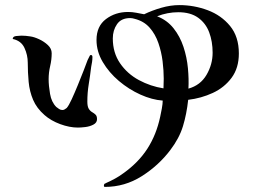

<svg xmlns="http://www.w3.org/2000/svg" viewBox="-20 -693 1040 754"><path d="M623 -384Q623 -416 618.5 -452.5Q614 -489 602 -524Q590 -559 567.5 -584.5Q545 -610 509 -619Q500 -622 491 -622Q456 -622 439.5 -598Q423 -574 423 -542Q423 -486 451.5 -444.5Q480 -403 525.5 -378.5Q571 -354 622 -346Q622 -356 622.5 -365Q623 -374 623 -384ZM815 -486Q815 -530 801.5 -566Q788 -602 758 -623.5Q728 -645 680 -645Q659 -645 638 -641Q617 -637 597 -629Q636 -614 661.5 -582Q687 -550 700.5 -509Q714 -468 718 -425Q722 -382 720 -345Q767 -358 791 -399Q815 -440 815 -486ZM361 -225Q361 -211 346.5 -203.5Q332 -196 314.5 -194Q297 -192 286 -192Q253 -192 216.5 -205.5Q180 -219 155 -241Q124 -268 110 -301Q96 -334 92.5 -371.5Q89 -409 89 -447Q89 -477 76 -505Q63 -533 30 -540Q30 -550 43.5 -551.5Q57 -553 64 -553Q81 -553 99 -550Q114 -548 133.5 -539Q153 -530 168 -516Q183 -502 183 -484Q183 -459 177 -433.5Q171 -408 171 -382Q171 -357 176.5 -324.5Q182 -292 201 -273Q206 -269 212 -265Q218 -261 225 -261Q230 -261 234 -263.5Q238 -266 242 -269Q250 -278 261.5 -303Q273 -328 285.5 -358.5Q298 -389 308.5 -416Q319 -443 324 -457Q326 -460 327 -463Q328 -466 330 -469Q331 -471 332.5 -474Q334 -477 337 -477Q343 -477 343 -469Q343 -459 341.5 -449.5Q340 -440 338 -430Q334 -396 328.5 -362.5Q323 -329 323 -294Q323 -275 328.5 -266Q334 -257 342 -252.5Q350 -248 355.5 -242.5Q361 -237 361 -225ZM918 -483Q918 -426 889.5 -387.5Q861 -349 815.5 -328Q770 -307 719 -301Q713 -245 698.5 -197.5Q684 -150 649 -104Q603 -43 536.5 -1Q470 41 392 41Q388 41 388 36Q388 33 390 29Q392 28 393.5 27.5Q395 27 396 26Q414 18 431.5 8.5Q449 -1 465 -13Q524 -55 559 -109.5Q594 -164 609 -234Q612 -247 615.5 -266.5Q619 -286 619 -298Q577 -301 531.5 -321.5Q486 -342 447 -375Q408 -408 383.5 -449.5Q359 -491 359 -536Q359 -590 396 -618Q433 -646 483 -646Q499 -646 514.5 -643Q530 -640 546 -637Q577 -652 613.5 -662.5Q650 -673 684 -673Q742 -673 795.5 -653Q849 -633 883.5 -591Q918 -549 918 -483Z"/></svg>

Font: Kaisei HarunoUmi
Style: Regular
Weight: 400
Designer: Font-Kai, 金井和夫
Foundry: KAZUO KANAI
Version: Version 5.003